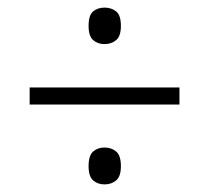

<svg xmlns="http://www.w3.org/2000/svg" viewBox="-20 -610 550 505"><path d="M255 -494Q237 -494 225 -504.5Q213 -515 213 -542Q213 -570 225 -580Q237 -590 255 -590Q273 -590 285.5 -580Q298 -570 298 -542Q298 -515 285.5 -504.5Q273 -494 255 -494ZM58 -335V-380H452V-335ZM255 -125Q237 -125 225 -135.5Q213 -146 213 -173Q213 -201 225 -211.5Q237 -222 255 -222Q273 -222 285.5 -211.5Q298 -201 298 -173Q298 -146 285.5 -135.5Q273 -125 255 -125Z"/></svg>

Font: Noto Serif Armenian SemiCondensed Light
Style: Regular
Weight: 300
Width: 4
Designer: Monotype Design Team
Foundry: Monotype Imaging Inc.
Version: Version 2.008; ttfautohint (v1.8.4.7-5d5b)